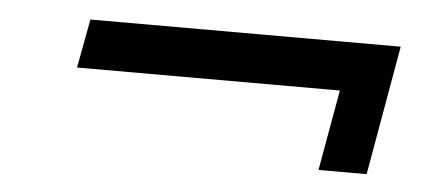

<svg xmlns="http://www.w3.org/2000/svg" viewBox="-29 -422 659 294"><g transform="rotate(5 300.5 -275.5)"><path d="M86 -300H490L468 -176H542L577 -375H100Z"/></g></svg>

Font: Jost* 400 Book Italic
Style: Italic
Weight: 400
Italic angle: -10°
Version: Version 3.200; ttfautohint (v0.97) -l 8 -r 50 -G 200 -x 14 -